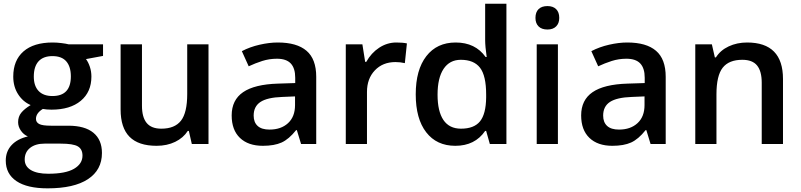

<svg xmlns="http://www.w3.org/2000/svg" viewBox="-20 -780 4339 1040"><path d="M538.1 -540V-477.1L445.8 -460Q458.5 -442.9 466.8 -418Q475.1 -393.1 475.1 -365.2Q475.1 -281.7 417.5 -233.9Q359.9 -186 258.8 -186Q232.9 -186 211.9 -189.9Q174.8 -167 174.8 -136.2Q174.8 -117.7 192.1 -108.4Q209.5 -99.1 255.9 -99.1H350.1Q439.5 -99.1 485.8 -61Q532.2 -22.9 532.2 48.8Q532.2 140.6 456.5 190.4Q380.9 240.2 237.8 240.2Q127.4 240.2 69.3 201.2Q11.2 162.1 11.2 89.8Q11.2 40 42.7 6.1Q74.2 -27.8 130.9 -41Q107.9 -50.8 93 -72.5Q78.1 -94.2 78.1 -118.2Q78.1 -148.4 95.2 -169.4Q112.3 -190.4 146 -210.9Q104 -229 77.9 -269.8Q51.8 -310.5 51.8 -365.2Q51.8 -453.1 107.2 -501.5Q162.6 -549.8 265.1 -549.8Q288.1 -549.8 313.2 -546.6Q338.4 -543.5 351.1 -540ZM113.8 84Q113.8 121.1 147.2 141.1Q180.7 161.1 241.2 161.1Q335 161.1 380.9 134.3Q426.8 107.4 426.8 63Q426.8 27.8 401.6 12.9Q376.5 -2 308.1 -2H221.2Q171.9 -2 142.8 21.2Q113.8 44.4 113.8 84ZM163.1 -365.2Q163.1 -314.5 189.2 -287.1Q215.3 -259.8 264.2 -259.8Q363.8 -259.8 363.8 -366.2Q363.8 -418.9 339.1 -447.5Q314.5 -476.1 264.2 -476.1Q214.4 -476.1 188.7 -447.8Q163.1 -419.4 163.1 -365.2Z M1019 0 1002.9 -70.8H997.1Q973.1 -33.2 929 -11.7Q884.8 9.8 828.1 9.8Q730 9.8 681.6 -39.1Q633.3 -87.9 633.3 -187V-540H749V-207Q749 -145 774.4 -114Q799.8 -83 854 -83Q926.3 -83 960.2 -126.2Q994.1 -169.4 994.1 -271V-540H1109.4V0Z M1610.8 0 1587.9 -75.2H1584Q1544.9 -25.9 1505.4 -8.1Q1465.8 9.8 1403.8 9.8Q1324.2 9.8 1279.5 -33.2Q1234.9 -76.2 1234.9 -154.8Q1234.9 -238.3 1296.9 -280.8Q1358.9 -323.2 1485.8 -327.1L1579.1 -330.1V-358.9Q1579.1 -410.6 1554.9 -436.3Q1530.8 -461.9 1480 -461.9Q1438.5 -461.9 1400.4 -449.7Q1362.3 -437.5 1327.1 -420.9L1290 -502.9Q1334 -525.9 1386.2 -537.8Q1438.5 -549.8 1484.9 -549.8Q1587.9 -549.8 1640.4 -504.9Q1692.9 -460 1692.9 -363.8V0ZM1439.9 -78.1Q1502.4 -78.1 1540.3 -113Q1578.1 -147.9 1578.1 -210.9V-257.8L1508.8 -254.9Q1427.7 -252 1390.9 -227.8Q1354 -203.6 1354 -153.8Q1354 -117.7 1375.5 -97.9Q1397 -78.1 1439.9 -78.1Z M2127 -549.8Q2161.6 -549.8 2184.1 -544.9L2172.9 -438Q2148.4 -443.8 2122.1 -443.8Q2053.2 -443.8 2010.5 -398.9Q1967.8 -354 1967.8 -282.2V0H1853V-540H1942.9L1958 -444.8H1963.9Q1990.7 -493.2 2033.9 -521.5Q2077.1 -549.8 2127 -549.8Z M2446.3 9.8Q2345.2 9.8 2288.6 -63.5Q2231.9 -136.7 2231.9 -269Q2231.9 -401.9 2289.3 -475.8Q2346.7 -549.8 2448.2 -549.8Q2554.7 -549.8 2610.4 -471.2H2616.2Q2607.9 -529.3 2607.9 -563V-759.8H2723.1V0H2633.3L2613.3 -70.8H2607.9Q2552.7 9.8 2446.3 9.8ZM2477.1 -83Q2547.9 -83 2580.1 -122.8Q2612.3 -162.6 2613.3 -252V-268.1Q2613.3 -370.1 2580.1 -413.1Q2546.9 -456.1 2476.1 -456.1Q2415.5 -456.1 2382.8 -407Q2350.1 -357.9 2350.1 -267.1Q2350.1 -177.2 2381.8 -130.1Q2413.6 -83 2477.1 -83Z M3002 0H2887.2V-540H3002ZM2880.4 -683.1Q2880.4 -713.9 2897.2 -730.5Q2914.1 -747.1 2945.3 -747.1Q2975.6 -747.1 2992.4 -730.5Q3009.3 -713.9 3009.3 -683.1Q3009.3 -653.8 2992.4 -637Q2975.6 -620.1 2945.3 -620.1Q2914.1 -620.1 2897.2 -637Q2880.4 -653.8 2880.4 -683.1Z M3503.9 0 3481 -75.2H3477.1Q3438 -25.9 3398.4 -8.1Q3358.9 9.8 3296.9 9.8Q3217.3 9.8 3172.6 -33.2Q3127.9 -76.2 3127.9 -154.8Q3127.9 -238.3 3189.9 -280.8Q3252 -323.2 3378.9 -327.1L3472.2 -330.1V-358.9Q3472.2 -410.6 3448 -436.3Q3423.8 -461.9 3373 -461.9Q3331.5 -461.9 3293.5 -449.7Q3255.4 -437.5 3220.2 -420.9L3183.1 -502.9Q3227.1 -525.9 3279.3 -537.8Q3331.5 -549.8 3377.9 -549.8Q3481 -549.8 3533.4 -504.9Q3585.9 -460 3585.9 -363.8V0ZM3333 -78.1Q3395.5 -78.1 3433.3 -113Q3471.2 -147.9 3471.2 -210.9V-257.8L3401.9 -254.9Q3320.8 -252 3283.9 -227.8Q3247.1 -203.6 3247.1 -153.8Q3247.1 -117.7 3268.6 -97.9Q3290 -78.1 3333 -78.1Z M4221.2 0H4106V-332Q4106 -394.5 4080.8 -425.3Q4055.7 -456.1 4001 -456.1Q3928.2 -456.1 3894.5 -413.1Q3860.8 -370.1 3860.8 -269V0H3746.1V-540H3835.9L3852.1 -469.2H3857.9Q3882.3 -507.8 3927.2 -528.8Q3972.2 -549.8 4026.9 -549.8Q4221.2 -549.8 4221.2 -352.1Z"/></svg>

Font: Sahel SemiBold FD
Style: SemiBold-FD
Weight: 600
Foundry: Saber Rastikerdar (saber.rastikerdar@gmail.com)
Version: Version 3.3.0